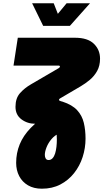

<svg xmlns="http://www.w3.org/2000/svg" viewBox="-20 -929 627 1165"><path d="M234 216Q185 216 150 195.5Q115 175 96.5 139.5Q78 104 78 59Q78 0 99.5 -53Q121 -106 166.5 -153Q212 -200 284 -241L338 -119Q312 -108 292.5 -85Q273 -62 262.5 -35.5Q252 -9 252 11Q252 24 257.5 33Q263 42 275 42Q289 42 299 31Q309 20 314.5 2Q320 -16 322.5 -38Q325 -60 325 -83Q325 -103 323.5 -122.5Q322 -142 318 -158Q310 -169 293 -172Q276 -175 263 -178H194Q146 -178 110 -205Q74 -232 74 -281Q74 -333 101.5 -364Q129 -395 169 -418L337 -516Q340 -518 342 -520.5Q344 -523 344 -525Q344 -527 342 -529Q340 -531 337 -531H62L88 -700H435Q512 -700 549.5 -663.5Q587 -627 587 -573Q587 -530 569.5 -498.5Q552 -467 525 -444.5Q498 -422 469 -405L343 -331Q341 -330 339.5 -327.5Q338 -325 338 -323Q338 -318 349 -315L360 -312Q418 -293 448 -260.5Q478 -228 488.5 -184Q499 -140 499 -88Q499 -31 481.5 23.5Q464 78 429.5 121.5Q395 165 346 190.5Q297 216 234 216ZM242 -772 175 -909H306L331 -845L384 -909H526L404 -772Z"/></svg>

Font: MuseoModerno Black
Style: Italic
Weight: 900
Italic angle: -9°
Designer: Pablo Cosgaya, Héctor Gatti, Marcela Romero, and the Authors of The MuseoModerno Project.
Foundry: Omnibus-Type Team
Version: Version 1.003